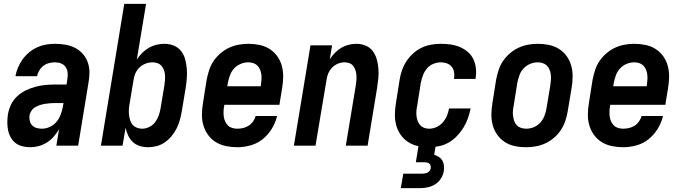

<svg xmlns="http://www.w3.org/2000/svg" viewBox="-20 -755 3540 995"><path d="M137 8Q116 8 96 3Q76 -2 61 -13.5Q46 -25 36 -42.5Q26 -60 22 -79.5Q18 -99 18 -119.5Q18 -140 21 -161Q25 -187 36.5 -211.5Q48 -236 68 -255Q88 -274 112.5 -286Q137 -298 162.5 -305Q188 -312 214 -314.5Q240 -317 265 -317H325L329 -345Q332 -361 330.5 -377.5Q329 -394 320.5 -407Q312 -420 297 -426Q282 -432 265 -432Q250 -432 234 -428Q218 -424 205 -414Q192 -404 183.5 -389.5Q175 -375 172 -360H60Q64 -383 73.5 -405.5Q83 -428 97.5 -448Q112 -468 131.5 -484Q151 -500 173 -510Q195 -520 218.5 -524Q242 -528 265 -528Q292 -528 318.5 -523.5Q345 -519 368 -507.5Q391 -496 408 -477Q425 -458 434 -434Q443 -410 443.5 -383Q444 -356 439 -329L385 0H272L286 -85Q274 -65 258.5 -47Q243 -29 223 -16.5Q203 -4 181 2Q159 8 137 8ZM197 -88Q218 -88 238.5 -97.5Q259 -107 273 -124Q287 -141 294.5 -161.5Q302 -182 306 -203L309 -221H265Q253 -221 240 -220Q227 -219 214 -217Q201 -215 188.5 -211Q176 -207 164 -200.5Q152 -194 144 -182.5Q136 -171 133 -159Q131 -144 134 -130Q137 -116 146 -106Q155 -96 169 -92Q183 -88 197 -88Z M748 8Q725 8 704 1.5Q683 -5 668 -19.5Q653 -34 644 -53Q635 -72 631 -93L615 0H503L624 -735H737L689 -446Q701 -465 716.5 -480.5Q732 -496 751 -507Q770 -518 791 -523Q812 -528 832 -528Q858 -528 881 -518.5Q904 -509 918.5 -490.5Q933 -472 939.5 -448Q946 -424 948 -399.5Q950 -375 948 -349Q946 -323 942 -298L922 -178Q918 -155 912 -133Q906 -111 895.5 -90Q885 -69 870 -50.5Q855 -32 835 -18Q815 -4 792.5 2Q770 8 748 8ZM717 -88Q735 -88 753.5 -97Q772 -106 784 -122Q796 -138 802.5 -156.5Q809 -175 812 -193L832 -313Q834 -327 835 -340.5Q836 -354 835 -367Q834 -380 829.5 -392Q825 -404 817 -413.5Q809 -423 796.5 -427.5Q784 -432 771 -432Q753 -432 735 -425.5Q717 -419 703 -405.5Q689 -392 681.5 -374.5Q674 -357 672 -340L652 -220Q649 -205 648 -190Q647 -175 648.5 -161Q650 -147 654 -133.5Q658 -120 666.5 -109.5Q675 -99 688.5 -93.5Q702 -88 717 -88Z M1210 8Q1180 8 1151 2Q1122 -4 1098.5 -18.5Q1075 -33 1058.5 -55.5Q1042 -78 1034 -105.5Q1026 -133 1026.5 -162.5Q1027 -192 1032 -222L1051 -342Q1056 -367 1064 -392Q1072 -417 1087 -439Q1102 -461 1123 -479Q1144 -497 1168 -508Q1192 -519 1217.5 -523.5Q1243 -528 1267 -528Q1297 -528 1325.5 -522Q1354 -516 1377.5 -501Q1401 -486 1417 -463.5Q1433 -441 1440.5 -413.5Q1448 -386 1447.5 -356.5Q1447 -327 1442 -298L1428 -212H1142V-207Q1139 -193 1138.5 -179Q1138 -165 1139.5 -152Q1141 -139 1146.5 -126.5Q1152 -114 1161 -105Q1170 -96 1183 -92Q1196 -88 1210 -88Q1224 -88 1239.5 -91.5Q1255 -95 1268.5 -103.5Q1282 -112 1291.5 -125.5Q1301 -139 1305 -154H1416Q1408 -120 1389 -88.5Q1370 -57 1341.5 -34Q1313 -11 1278 -1.5Q1243 8 1210 8ZM1158 -308H1331L1332 -313Q1334 -327 1335 -341Q1336 -355 1334.5 -368Q1333 -381 1328 -393.5Q1323 -406 1314 -415Q1305 -424 1292.5 -428Q1280 -432 1266 -432Q1247 -432 1227.5 -424Q1208 -416 1193.5 -400.5Q1179 -385 1172 -365.5Q1165 -346 1161 -327Z M1503 0 1589 -520H1701L1689 -448Q1701 -466 1716 -481.5Q1731 -497 1749 -507.5Q1767 -518 1787 -523Q1807 -528 1827 -528Q1852 -528 1875 -518.5Q1898 -509 1912 -490Q1926 -471 1932.5 -447.5Q1939 -424 1941 -399Q1943 -374 1940.5 -348.5Q1938 -323 1934 -298L1885 0H1772L1824 -313Q1826 -327 1827 -340Q1828 -353 1827 -366Q1826 -379 1822 -391.5Q1818 -404 1810.5 -413.5Q1803 -423 1791 -427.5Q1779 -432 1766 -432Q1748 -432 1731 -425Q1714 -418 1701 -404.5Q1688 -391 1681 -374Q1674 -357 1672 -340L1615 0Z M2204 8Q2174 8 2146 2Q2118 -4 2095 -19Q2072 -34 2056 -57Q2040 -80 2033 -107Q2026 -134 2026.5 -163.5Q2027 -193 2032 -222L2051 -342Q2055 -367 2063.5 -391.5Q2072 -416 2086.5 -438Q2101 -460 2121.5 -478.5Q2142 -497 2165.5 -508Q2189 -519 2214.5 -523.5Q2240 -528 2265 -528Q2290 -528 2315 -524.5Q2340 -521 2362.5 -511.5Q2385 -502 2403.5 -486.5Q2422 -471 2432.5 -449.5Q2443 -428 2446 -403Q2449 -378 2445 -352Q2445 -350 2444.5 -348.5Q2444 -347 2444 -346H2332Q2333 -347 2333 -347.5Q2333 -348 2333 -349Q2336 -365 2333 -381.5Q2330 -398 2320.5 -409.5Q2311 -421 2296 -426.5Q2281 -432 2265 -432Q2245 -432 2225.5 -424Q2206 -416 2192.5 -400Q2179 -384 2172 -365Q2165 -346 2161 -327L2142 -207Q2139 -193 2138 -179.5Q2137 -166 2138.5 -153Q2140 -140 2144.5 -128Q2149 -116 2157.5 -106.5Q2166 -97 2178 -92.5Q2190 -88 2204 -88Q2223 -88 2242 -96.5Q2261 -105 2274.5 -120.5Q2288 -136 2296 -155Q2304 -174 2307 -193H2419Q2414 -168 2405 -142.5Q2396 -117 2382 -94Q2368 -71 2348.5 -50.5Q2329 -30 2305.5 -16.5Q2282 -3 2255.5 2.5Q2229 8 2204 8ZM2057 220 2070 145H2170Q2176 145 2183 143.5Q2190 142 2196 139Q2202 136 2206.5 130Q2211 124 2212 118Q2213 111 2211.5 104Q2210 97 2205 93Q2200 89 2193.5 87.5Q2187 86 2180 86H2135L2149 0H2238L2230 47Q2243 51 2254.5 58.5Q2266 66 2272.5 77Q2279 88 2280.5 102Q2282 116 2280 131Q2277 151 2265.5 169.5Q2254 188 2236 199.5Q2218 211 2197.5 215.5Q2177 220 2157 220Z M2706 8Q2676 8 2647.5 2Q2619 -4 2596 -19Q2573 -34 2557 -56.5Q2541 -79 2533.5 -106.5Q2526 -134 2526.5 -163.5Q2527 -193 2532 -222L2551 -342Q2556 -367 2564 -392Q2572 -417 2587 -439Q2602 -461 2623 -479Q2644 -497 2668 -508Q2692 -519 2717.5 -523.5Q2743 -528 2767 -528Q2797 -528 2825.5 -522Q2854 -516 2877.5 -501Q2901 -486 2917 -463.5Q2933 -441 2940.5 -413.5Q2948 -386 2947.5 -356.5Q2947 -327 2942 -298L2922 -178Q2918 -153 2909.5 -128Q2901 -103 2886.5 -81Q2872 -59 2851 -41Q2830 -23 2806 -12Q2782 -1 2756.5 3.5Q2731 8 2706 8ZM2707 -88Q2727 -88 2746.5 -96Q2766 -104 2780 -119.5Q2794 -135 2801.5 -154.5Q2809 -174 2812 -193L2832 -313Q2834 -327 2835 -341Q2836 -355 2834.5 -368Q2833 -381 2828 -393.5Q2823 -406 2814 -415Q2805 -424 2792.5 -428Q2780 -432 2766 -432Q2747 -432 2727.5 -424Q2708 -416 2693.5 -400.5Q2679 -385 2672 -365.5Q2665 -346 2661 -327L2642 -207Q2639 -193 2638 -179Q2637 -165 2639 -152Q2641 -139 2645.5 -126.5Q2650 -114 2659 -105Q2668 -96 2681 -92Q2694 -88 2707 -88Z M3210 8Q3180 8 3151 2Q3122 -4 3098.5 -18.5Q3075 -33 3058.5 -55.5Q3042 -78 3034 -105.5Q3026 -133 3026.5 -162.5Q3027 -192 3032 -222L3051 -342Q3056 -367 3064 -392Q3072 -417 3087 -439Q3102 -461 3123 -479Q3144 -497 3168 -508Q3192 -519 3217.5 -523.5Q3243 -528 3267 -528Q3297 -528 3325.5 -522Q3354 -516 3377.5 -501Q3401 -486 3417 -463.5Q3433 -441 3440.5 -413.5Q3448 -386 3447.5 -356.5Q3447 -327 3442 -298L3428 -212H3142V-207Q3139 -193 3138.5 -179Q3138 -165 3139.5 -152Q3141 -139 3146.5 -126.5Q3152 -114 3161 -105Q3170 -96 3183 -92Q3196 -88 3210 -88Q3224 -88 3239.5 -91.5Q3255 -95 3268.5 -103.5Q3282 -112 3291.5 -125.5Q3301 -139 3305 -154H3416Q3408 -120 3389 -88.5Q3370 -57 3341.5 -34Q3313 -11 3278 -1.5Q3243 8 3210 8ZM3158 -308H3331L3332 -313Q3334 -327 3335 -341Q3336 -355 3334.5 -368Q3333 -381 3328 -393.5Q3323 -406 3314 -415Q3305 -424 3292.5 -428Q3280 -432 3266 -432Q3247 -432 3227.5 -424Q3208 -416 3193.5 -400.5Q3179 -385 3172 -365.5Q3165 -346 3161 -327Z"/></svg>

Font: Iosevka SS04 Oblique
Style: Bold
Weight: 700
Italic angle: -9°
Monospace: yes
Designer: Belleve Invis
Foundry: Belleve Invis
Version: Version 19.0.0; ttfautohint (v1.8.4)